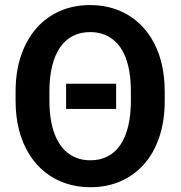

<svg xmlns="http://www.w3.org/2000/svg" viewBox="-20 -741 726 770"><path d="M445.8 -405.3V-304.2H245.1V-405.3ZM640.6 -373.5V-336.9Q640.6 -256.3 619.1 -192.1Q597.7 -127.9 558.1 -83Q518.6 -38.1 463.9 -14.2Q409.2 9.8 342.3 9.8Q289.6 9.8 243.7 -5.6Q197.8 -21 160.9 -50.3Q124 -79.6 97.4 -122.1Q70.8 -164.6 56.6 -218.5Q42.5 -272.5 42.5 -336.9V-373.5Q42.5 -454.6 64.5 -518.6Q86.4 -582.5 126 -627.7Q165.5 -672.9 220.5 -696.8Q275.4 -720.7 341.3 -720.7Q394.5 -720.7 440.4 -705.3Q486.3 -689.9 523.2 -660.4Q560.1 -630.9 586.4 -588.6Q612.8 -546.4 626.7 -492.4Q640.6 -438.5 640.6 -373.5ZM504.9 -336.9V-374.5Q504.9 -420.9 498 -458.5Q491.2 -496.1 477.5 -524.9Q463.9 -553.7 443.8 -573Q423.8 -592.3 398.2 -602.3Q372.6 -612.3 341.3 -612.3Q302.7 -612.3 272.5 -596.9Q242.2 -581.5 221.2 -551.3Q200.2 -521 189.2 -476.8Q178.2 -432.6 178.2 -374.5V-336.9Q178.2 -291 185.3 -253.2Q192.4 -215.3 206.3 -186.3Q220.2 -157.2 240.2 -137.7Q260.3 -118.2 285.9 -108.2Q311.5 -98.1 342.3 -98.1Q381.3 -98.1 411.6 -113.8Q441.9 -129.4 462.6 -159.9Q483.4 -190.4 494.1 -234.9Q504.9 -279.3 504.9 -336.9Z"/></svg>

Font: Roboto SemiBold
Style: Regular
Weight: 600
Designer: Christian Robertson
Foundry: Google
Version: Version 3.009; 2024